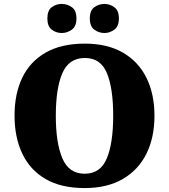

<svg xmlns="http://www.w3.org/2000/svg" viewBox="-20 -947 860 977"><path d="M411 10Q291 10 212 -36Q133 -82 93.5 -165Q54 -248 54 -359Q54 -470 93.5 -552Q133 -634 212.5 -679.5Q292 -725 412 -725Q526 -725 605 -679.5Q684 -634 725 -551.5Q766 -469 766 -358Q766 -247 725 -164.5Q684 -82 604.5 -36Q525 10 411 10ZM411 -63Q491 -63 523.5 -141Q556 -219 556 -358Q556 -498 524 -575Q492 -652 412 -652Q331 -652 297.5 -575Q264 -498 264 -358Q264 -219 297.5 -141Q331 -63 411 -63ZM512 -779Q483 -779 460 -796Q437 -813 437 -853Q437 -894 460 -910.5Q483 -927 512 -927Q538 -927 561.5 -910.5Q585 -894 585 -853Q585 -813 561.5 -796Q538 -779 512 -779ZM294 -779Q266 -779 243.5 -796Q221 -813 221 -853Q221 -894 243.5 -910.5Q266 -927 294 -927Q322 -927 345.5 -910.5Q369 -894 369 -853Q369 -813 345.5 -796Q322 -779 294 -779Z"/></svg>

Font: Noto Serif Hentaigana Black
Style: Regular
Weight: 900
Designer: Kazuhiro Yamada
Foundry: nipponia
Version: Version 1.000; ttfautohint (v1.8.4.7-5d5b)